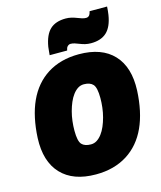

<svg xmlns="http://www.w3.org/2000/svg" viewBox="-135 -1032 951 1134"><g transform="rotate(-15 341.0 -464.5)"><path d="M310 6Q171 6 98.5 -71Q26 -148 32 -290Q35 -354 47 -410Q59 -466 80 -512Q101 -558 131.5 -594Q162 -630 201.5 -655Q241 -680 289 -693Q337 -706 394 -706Q534 -706 606 -629Q678 -552 672 -410Q669 -346 657 -290Q645 -234 624 -188Q603 -142 572.5 -106Q542 -70 502.5 -45Q463 -20 415 -7Q367 6 310 6ZM327 -173Q347 -173 363.5 -183.5Q380 -194 394 -212.5Q408 -231 418.5 -255.5Q429 -280 436.5 -308Q444 -336 447.5 -365.5Q451 -395 451 -423Q451 -487 433 -507Q415 -527 377 -527Q357 -527 340.5 -516.5Q324 -506 310 -487.5Q296 -469 285.5 -444.5Q275 -420 267.5 -392Q260 -364 256.5 -334.5Q253 -305 253 -276Q253 -212 271 -192.5Q289 -173 327 -173ZM227 -745Q228 -759 229.5 -771.5Q231 -784 232 -795Q244 -866 278 -898Q312 -930 374 -930Q392 -930 408.5 -926Q425 -922 440 -916Q455 -910 468 -906Q481 -902 493 -902Q498 -902 502 -903.5Q506 -905 509 -907.5Q512 -910 514 -913Q517 -918 518.5 -922.5Q520 -927 522 -935H629Q628 -922 627 -909Q626 -896 624 -885Q613 -815 578.5 -782.5Q544 -750 482 -750Q463 -750 446.5 -754Q430 -758 415.5 -764Q401 -770 388 -774Q375 -778 363 -778Q356 -778 350 -774Q344 -770 340 -764Q338 -760 337 -756.5Q336 -753 334 -745Z"/></g></svg>

Font: Georama ExtraCondensed Thin Black
Style: Italic
Weight: 900
Italic angle: -9°
Version: Version 1.001